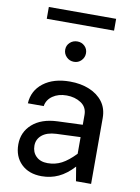

<svg xmlns="http://www.w3.org/2000/svg" viewBox="-97 -955 746 1025"><g transform="rotate(10 276.0 -443.0)"><path d="M447.8 -891.1V-827.1H83V-891.1ZM208.5 -682.1Q208.5 -705.1 225.1 -720.7Q241.7 -736.3 265.6 -736.3Q289.1 -736.3 305.2 -720.7Q321.3 -705.1 321.3 -682.1Q321.3 -659.2 305.2 -642.6Q289.1 -626 265.6 -626Q241.7 -626 225.1 -642.6Q208.5 -659.2 208.5 -682.1ZM469.2 -356.9V0H387.2L374.5 -77.1Q334.5 -33.7 292.5 -14.2Q250.5 5.4 201.7 5.4Q131.8 5.4 90.8 -34.7Q49.8 -74.7 49.8 -140.6Q49.8 -207.5 98.9 -251Q147.9 -294.4 234.9 -297.9L370.6 -303.2V-356.9Q370.6 -398.9 337.4 -420.7Q304.2 -442.4 259.3 -442.4Q214.4 -442.4 183.8 -421.1Q153.3 -399.9 147.9 -365.2H62Q65.9 -435.1 120.6 -476.8Q175.3 -518.6 264.2 -518.6Q322.8 -518.6 369.1 -499.5Q415.5 -480.5 442.4 -444.6Q469.2 -408.7 469.2 -356.9ZM135.7 -148.9Q135.7 -113.3 158.4 -91.1Q181.2 -68.8 220.7 -68.8Q262.2 -68.8 296.6 -86.9Q331.1 -105 370.6 -146V-236.3L239.3 -231Q189.5 -228.5 162.6 -206.1Q135.7 -183.6 135.7 -148.9Z"/></g></svg>

Font: Estedad-FD Medium
Style: Regular
Weight: 500
Designer: Amin Abedi
Version: Version 7.3